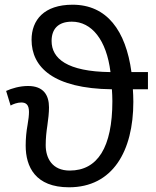

<svg xmlns="http://www.w3.org/2000/svg" viewBox="-20 -785 663 815"><path d="M273 10C458 10 546 -143 546 -353C546 -373 545 -391 544 -406H608V-479H538C514 -655 434 -765 288 -765C167 -765 114 -700 114 -616C114 -500 206 -409 455 -406C456 -392 457 -371 457 -356C457 -159 394 -61 276 -61C202 -61 174 -113 174 -169C174 -198 177 -226 181 -252C185 -280 188 -306 188 -329C188 -381 165 -420 99 -420C64 -420 30 -410 6 -399L25 -337C35 -343 54 -350 70 -350C91 -350 103 -340 103 -310C103 -296 101 -277 97 -255C92 -228 89 -197 89 -167C89 -77 130 10 273 10ZM449 -479C264 -481 199 -537 199 -611C199 -662 227 -693 285 -693C369 -693 432 -616 449 -479Z"/></svg>

Font: Noto Sans Math
Style: Regular
Weight: 400
Designer: Monotype Design Team, Delve Withrington, Jeff Kellem
Foundry: Monotype Imaging Inc., Delve Fonts LLC
Version: Version 3.000